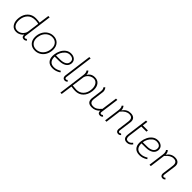

<svg xmlns="http://www.w3.org/2000/svg" viewBox="326 -2311 4154 4154"><g transform="rotate(45 2403.5 -234.0)"><path d="M24 -199Q24 -224 27 -249Q42 -365 113.5 -435Q185 -505 294 -505Q328 -505 363.5 -501Q399 -497 418 -493L450 -728H491L405 -77Q404 -73 404 -65Q404 -31 435 -31Q445 -31 455.5 -36.5Q466 -42 470 -49L500 -27Q488 -10 470 -1.5Q452 7 435 7Q398 7 380 -14.5Q362 -36 366 -76Q342 -41 296.5 -16Q251 9 201 9Q115 9 69.5 -49Q24 -107 24 -199ZM354 -119Q374 -149 379 -187L415 -454Q374 -467 313 -467Q201 -467 140.5 -405.5Q80 -344 67 -245Q64 -223 64 -200Q64 -124 99 -76.5Q134 -29 202 -29Q248 -29 289 -53.5Q330 -78 354 -119Z M566 -204Q566 -226 569 -248Q579 -323 616 -381.5Q653 -440 710.5 -472.5Q768 -505 836 -505Q929 -505 985 -446Q1041 -387 1041 -289Q1041 -268 1038 -245Q1028 -170 991.5 -112.5Q955 -55 897.5 -23Q840 9 771 9Q677 9 621.5 -49Q566 -107 566 -204ZM998 -253Q1001 -273 1001 -292Q1001 -372 956 -419.5Q911 -467 834 -467Q777 -467 729 -439Q681 -411 649.5 -360.5Q618 -310 609 -245Q606 -224 606 -206Q606 -125 651 -77Q696 -29 773 -29Q830 -29 878.5 -57Q927 -85 958.5 -136Q990 -187 998 -253Z M1125 -182Q1125 -206 1128 -231Q1137 -300 1168 -362.5Q1199 -425 1252 -465Q1305 -505 1376 -505Q1444 -505 1488 -469Q1532 -433 1532 -373Q1532 -360 1531 -353Q1521 -281 1459 -243Q1397 -205 1298 -205L1168 -204Q1165 -120 1202.5 -74.5Q1240 -29 1317 -29Q1361 -29 1399.5 -42.5Q1438 -56 1480 -81L1498 -50Q1410 9 1316 9Q1221 9 1173 -42.5Q1125 -94 1125 -182ZM1492 -374Q1492 -420 1458.5 -443.5Q1425 -467 1378 -467Q1318 -467 1272.5 -430Q1227 -393 1201 -340.5Q1175 -288 1171 -242L1301 -243Q1384 -243 1438 -275Q1492 -307 1492 -374Z M1659 -63Q1659 -45 1668 -36.5Q1677 -28 1691 -28Q1708 -28 1723 -45L1751 -21Q1726 10 1688 10Q1657 10 1638 -9Q1619 -28 1619 -61Q1619 -72 1620 -78L1705 -727H1746L1660 -75Q1659 -71 1659 -63Z M2278 -301Q2278 -285 2274 -249Q2259 -132 2188.5 -61.5Q2118 9 2008 9Q1967 9 1883 -3L1847 260H1807L1889 -362Q1892 -385 1892 -402Q1892 -427 1886.5 -445Q1881 -463 1869 -481L1898 -506Q1916 -486 1925.5 -460Q1935 -434 1934 -407Q1985 -505 2100 -505Q2187 -505 2232.5 -448.5Q2278 -392 2278 -301ZM2233 -247Q2236 -270 2236 -292Q2236 -368 2200.5 -417.5Q2165 -467 2101 -467Q2063 -467 2025.5 -449Q1988 -431 1961 -399.5Q1934 -368 1925 -328L1886 -39Q1982 -29 2004 -29Q2101 -29 2161 -89Q2221 -149 2233 -247Z M2510 7Q2437 7 2403 -28Q2369 -63 2374 -136L2404 -365Q2407 -389 2407 -407Q2407 -432 2401.5 -449Q2396 -466 2384 -484L2414 -509Q2430 -489 2440 -464.5Q2450 -440 2450 -414Q2450 -402 2449 -396L2418 -160Q2416 -138 2416 -129Q2416 -31 2517 -31Q2571 -31 2612 -57Q2653 -83 2699 -136L2749 -500H2790L2733 -77Q2732 -73 2732 -65Q2732 -31 2763 -31Q2773 -31 2783.5 -36.5Q2794 -42 2798 -49L2828 -27Q2816 -10 2798 -1.5Q2780 7 2763 7Q2726 7 2708 -14.5Q2690 -36 2694 -76Q2620 7 2510 7Z M3386 -21Q3361 10 3323 10Q3291 10 3272 -9.5Q3253 -29 3253 -63Q3253 -73 3254 -78L3288 -338Q3290 -350 3290 -371Q3290 -467 3191 -467Q3142 -467 3098 -441.5Q3054 -416 3004 -357L2957 0H2916L2964 -361Q2967 -384 2967 -401Q2967 -426 2961.5 -444Q2956 -462 2944 -480L2973 -505Q2992 -484 3001.5 -456.5Q3011 -429 3009 -401Q3049 -456 3094 -480.5Q3139 -505 3197 -505Q3263 -505 3298.5 -473.5Q3334 -442 3334 -384Q3334 -375 3332 -357L3294 -75Q3291 -51 3300 -39.5Q3309 -28 3325 -28Q3343 -28 3358 -45Z M3478 -103Q3478 -122 3481 -141L3544 -623H3585L3569 -500H3725L3720 -460H3564L3521 -139Q3519 -115 3519 -106Q3519 -69 3534.5 -49Q3550 -29 3586 -29Q3615 -29 3640.5 -44Q3666 -59 3686 -87L3714 -63Q3686 -26 3656 -8.5Q3626 9 3585 9Q3478 9 3478 -103Z M3781 -182Q3781 -206 3784 -231Q3793 -300 3824 -362.5Q3855 -425 3908 -465Q3961 -505 4032 -505Q4100 -505 4144 -469Q4188 -433 4188 -373Q4188 -360 4187 -353Q4177 -281 4115 -243Q4053 -205 3954 -205L3824 -204Q3821 -120 3858.5 -74.5Q3896 -29 3973 -29Q4017 -29 4055.5 -42.5Q4094 -56 4136 -81L4154 -50Q4066 9 3972 9Q3877 9 3829 -42.5Q3781 -94 3781 -182ZM4148 -374Q4148 -420 4114.5 -443.5Q4081 -467 4034 -467Q3974 -467 3928.5 -430Q3883 -393 3857 -340.5Q3831 -288 3827 -242L3957 -243Q4040 -243 4094 -275Q4148 -307 4148 -374Z M4743 -21Q4718 10 4680 10Q4648 10 4629 -9.5Q4610 -29 4610 -63Q4610 -73 4611 -78L4645 -338Q4647 -350 4647 -371Q4647 -467 4548 -467Q4499 -467 4455 -441.5Q4411 -416 4361 -357L4314 0H4273L4321 -361Q4324 -384 4324 -401Q4324 -426 4318.5 -444Q4313 -462 4301 -480L4330 -505Q4349 -484 4358.5 -456.5Q4368 -429 4366 -401Q4406 -456 4451 -480.5Q4496 -505 4554 -505Q4620 -505 4655.5 -473.5Q4691 -442 4691 -384Q4691 -375 4689 -357L4651 -75Q4648 -51 4657 -39.5Q4666 -28 4682 -28Q4700 -28 4715 -45Z"/></g></svg>

Font: Bellota Light
Style: Italic
Weight: 300
Italic angle: -7.5°
Designer: Kemie Guaida
Foundry: Kemie Guaida
Version: Version 4.001